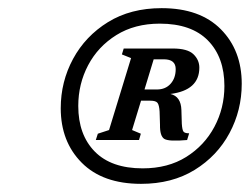

<svg xmlns="http://www.w3.org/2000/svg" viewBox="-20 -702 613 471"><path d="M376.5 -682Q470.5 -682 521.8 -630.2Q573 -578.5 573 -496.5Q573 -431.5 543 -375.5Q513 -319.5 457.5 -285.2Q402 -251 326 -251Q232 -251 180.5 -302.8Q129 -354.5 129 -436.5Q129 -501.5 159.2 -557.5Q189.5 -613.5 245 -647.8Q300.5 -682 376.5 -682ZM330 -289Q392 -289 436.8 -317Q481.5 -345 506 -391Q530.5 -437 530.5 -491Q530.5 -561.5 490 -602.8Q449.5 -644 372 -644Q310.5 -644 265.5 -616Q220.5 -588 196.2 -542Q172 -496 172 -442Q172 -371.5 212.5 -330.2Q253 -289 330 -289ZM444 -375 439 -358.5Q394.5 -354.5 383.2 -361.2Q372 -368 372.5 -396L371.5 -428.5Q370.5 -444 366.5 -449.5Q362.5 -455 348.5 -455H326L304 -383L325.5 -374L321 -358.5H215L220 -374L247.5 -383L301.5 -559.5L279 -568.5L283.5 -583H403.5Q440 -583 454.5 -569Q469 -555 469 -536Q469 -480.5 398 -471.5Q424 -465.5 425 -432L426 -398.5Q427 -383 430.2 -379Q433.5 -375 444 -375ZM382 -556.5H357L334.5 -482.5H365Q386 -482.5 398.5 -496.5Q411 -510.5 411 -532.5Q411 -556.5 382 -556.5Z"/></svg>

Font: Newsreader 16pt SemiBold
Style: Italic
Weight: 600
Italic angle: -17°
Designer: Hugues Gentile
Foundry: Production Type
Version: Version 1.003; ttfautohint (v1.8.3)